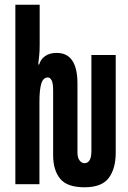

<svg xmlns="http://www.w3.org/2000/svg" viewBox="-20 -780 540 813"><path d="M338 13Q264 13 234.5 -23.5Q205 -60 205 -123V-397Q205 -428 198.5 -440Q192 -452 183 -452Q163 -452 155 -426.5Q147 -401 147 -349V0H45V-760H148V-589Q148 -562 146 -546Q144 -530 142 -507H146Q152 -529 171 -542.5Q190 -556 220 -556Q308 -556 308 -426V-134Q308 -112 317 -100.5Q326 -89 337 -89Q367 -89 367 -140V-547H470V-133Q470 -66 440.5 -26.5Q411 13 338 13Z"/></svg>

Font: Noto Sans Mono ExtraCondensed
Style: Bold
Weight: 700
Width: 2
Designer: Monotype Design Team
Foundry: Monotype Imaging Inc.
Version: Version 2.014